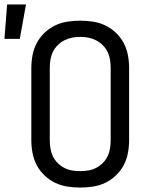

<svg xmlns="http://www.w3.org/2000/svg" viewBox="-61 -836 681 864"><path d="M300 8Q271 8 242 3.5Q213 -1 187 -13.5Q161 -26 139.5 -46.5Q118 -67 104.5 -92.5Q91 -118 85.5 -147Q80 -176 80 -205V-530Q80 -559 85.5 -588Q91 -617 104.5 -642.5Q118 -668 139.5 -688.5Q161 -709 187 -721.5Q213 -734 242 -738.5Q271 -743 300 -743Q329 -743 358 -738.5Q387 -734 413 -721.5Q439 -709 460.5 -688.5Q482 -668 495.5 -642.5Q509 -617 514.5 -588Q520 -559 520 -530V-205Q520 -176 514.5 -147Q509 -118 495.5 -92.5Q482 -67 460.5 -46.5Q439 -26 413 -13.5Q387 -1 358 3.5Q329 8 300 8ZM300 -66Q319 -66 337 -69Q355 -72 371.5 -80.5Q388 -89 401.5 -102.5Q415 -116 423 -132.5Q431 -149 434 -167.5Q437 -186 437 -205V-530Q437 -549 434 -567.5Q431 -586 423 -602.5Q415 -619 401.5 -632.5Q388 -646 371.5 -654.5Q355 -663 337 -666.5Q319 -670 300 -670Q281 -670 263 -666.5Q245 -663 228.5 -654.5Q212 -646 198.5 -632.5Q185 -619 177 -602.5Q169 -586 166 -567.5Q163 -549 163 -530V-205Q163 -186 166 -167.5Q169 -149 177 -132.5Q185 -116 198.5 -102.5Q212 -89 228.5 -80.5Q245 -72 263 -69Q281 -66 300 -66ZM-41 -661 -29 -816H56L28 -661Z"/></svg>

Font: Nova Nerd Font
Style: Regular
Weight: 400
Designer: Belleve Invis
Foundry: Belleve Invis
Version: Version 24.1.4; ttfautohint (v1.8.4);Nerd Fonts 3.1.1